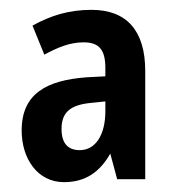

<svg xmlns="http://www.w3.org/2000/svg" viewBox="-20 -742 360 390"><path d="M166 -722C121 -722 84 -711 46 -690L70 -631C98 -646 122 -656 150 -656C182 -656 194 -640 194 -604V-587L156 -585C75 -579 24 -552 24 -477C24 -420 56 -372 110 -372C154 -372 183 -393 204 -430L218 -378H275V-598C275 -680 237 -722 166 -722ZM165 -533 194 -536V-516C194 -468 174 -437 142 -437C118 -437 105 -451 105 -480C105 -514 123 -529 165 -533Z"/></svg>

Font: Noto Sans Myanmar UI ExtraCondensed SemiBold
Style: Regular
Weight: 600
Width: 2
Designer: Monotype Design Team
Foundry: Monotype Imaging Inc.
Version: Version 2.103